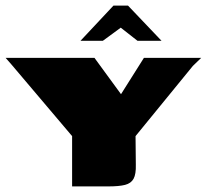

<svg xmlns="http://www.w3.org/2000/svg" viewBox="-28 -667 740 687"><path d="M230 0V-180L14 -435L-8 -460H310L405 -330L487 -460H692L662 -431L457 -180L458 -78Q459 -44 450 -27.5Q441 -11 419.5 -5.5Q398 0 359 0ZM260 -521 378 -647H430L550 -521H464L404 -568L340 -521Z"/></svg>

Font: Genos Thin Black
Style: Regular
Weight: 900
Version: Version 1.010